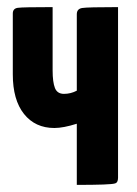

<svg xmlns="http://www.w3.org/2000/svg" viewBox="-20 -520 386 540"><path d="M312 -20Q312 -6 303 -4Q291 0 196 0V-172Q158 -160 133 -160Q79 -160 47.5 -199.5Q16 -239 16 -311V-480Q16 -481 16 -482Q16 -496 30 -498Q44 -500 128 -500V-322Q128 -289 134.5 -272.5Q141 -256 160 -256Q179 -256 196 -265V-480Q196 -495 211 -497.5Q226 -500 312 -500Z"/></svg>

Font: Yanone Kaffeesatz Bold
Style: Regular
Weight: 700
Designer: Yanone (Cyrillic: Daniel Pouzeot)
Foundry: Yanone
Version: Version 1.003;PS 001.003;hotconv 1.0.88;makeotf.lib2.5.64775